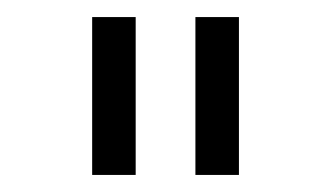

<svg xmlns="http://www.w3.org/2000/svg" viewBox="-20 -205 385 225"><path d="M209 -185H260V0H209ZM88 -185H139V0H88Z"/></svg>

Font: Train One
Style: Regular
Weight: 400
Designer: Fontworks Inc.
Foundry: Fontworks Inc.
Version: Version 1.100